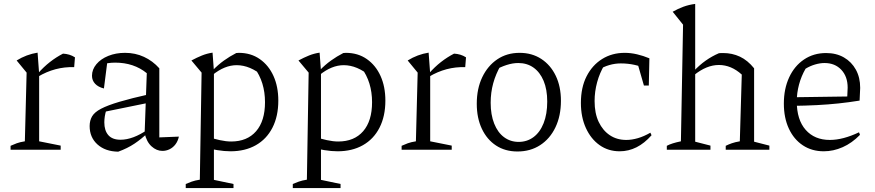

<svg xmlns="http://www.w3.org/2000/svg" viewBox="-20 -765 4473 981"><path d="M359 -422Q261 -425 174 -373V-390Q203 -423 235 -448Q267 -473 302 -491Q319 -490 334 -485.5Q349 -481 363 -472ZM34 0V-20Q49 -27 65.5 -33Q82 -39 107 -43L116 -394L65 -456Q115 -487 172 -496L180 -388V-43L290 -21V0Z M810 6Q780 6 754.5 -17Q729 -40 719 -84L730 -391Q664 -445 568 -445Q549 -445 529.5 -442Q510 -439 492 -434L529 -454L511 -313Q482 -320 466 -337Q450 -354 450 -378Q450 -410 472.5 -437Q495 -464 533.5 -479.5Q572 -495 619 -495Q671 -495 715.5 -474.5Q760 -454 794 -416V-63L894 -67Q889 -44 876.5 -27.5Q864 -11 846.5 -2.5Q829 6 810 6ZM584 10Q518 9 478 -27Q438 -63 438 -121Q438 -149 450.5 -170.5Q463 -192 496.5 -209.5Q530 -227 590.5 -245Q651 -263 745 -284V-241L500 -191L524 -204Q518 -188 515.5 -171Q513 -154 513 -140Q513 -98 533.5 -74.5Q554 -51 596 -51Q627 -51 662 -64Q697 -77 736 -104V-87Q703 -55 667 -31Q631 -7 584 10Z M1158 8Q1126 8 1090 2Q1054 -4 1016 -17L1034 -68Q1071 -56 1103 -49Q1135 -42 1161 -42Q1243 -42 1288.5 -94.5Q1334 -147 1334 -243Q1334 -294 1320.5 -338Q1307 -382 1279 -420L1325 -375Q1258 -432 1189 -432Q1128 -432 1066 -382V-405Q1094 -434 1124 -455.5Q1154 -477 1187 -494Q1190 -494 1193.5 -494.5Q1197 -495 1200 -495Q1262 -495 1307.5 -463Q1353 -431 1377.5 -376.5Q1402 -322 1402 -251Q1402 -171 1372 -112.5Q1342 -54 1287 -23Q1232 8 1158 8ZM929 196V175Q943 169 959.5 163Q976 157 1001 153L1010 -394L958 -456Q986 -471 1012 -481.5Q1038 -492 1066 -496L1073 -401V154L1173 175V196Z M1705 8Q1673 8 1637 2Q1601 -4 1563 -17L1581 -68Q1618 -56 1650 -49Q1682 -42 1708 -42Q1790 -42 1835.5 -94.5Q1881 -147 1881 -243Q1881 -294 1867.5 -338Q1854 -382 1826 -420L1872 -375Q1805 -432 1736 -432Q1675 -432 1613 -382V-405Q1641 -434 1671 -455.5Q1701 -477 1734 -494Q1737 -494 1740.5 -494.5Q1744 -495 1747 -495Q1809 -495 1854.5 -463Q1900 -431 1924.5 -376.5Q1949 -322 1949 -251Q1949 -171 1919 -112.5Q1889 -54 1834 -23Q1779 8 1705 8ZM1476 196V175Q1490 169 1506.5 163Q1523 157 1548 153L1557 -394L1505 -456Q1533 -471 1559 -481.5Q1585 -492 1613 -496L1620 -401V154L1720 175V196Z M2357 -422Q2259 -425 2172 -373V-390Q2201 -423 2233 -448Q2265 -473 2300 -491Q2317 -490 2332 -485.5Q2347 -481 2361 -472ZM2032 0V-20Q2047 -27 2063.5 -33Q2080 -39 2105 -43L2114 -394L2063 -456Q2113 -487 2170 -496L2178 -388V-43L2288 -21V0Z M2624 9Q2561 9 2514.5 -21.5Q2468 -52 2442 -107Q2416 -162 2416 -235Q2416 -312 2444 -370.5Q2472 -429 2521 -462Q2570 -495 2635 -495Q2698 -495 2745.5 -464Q2793 -433 2819.5 -378Q2846 -323 2846 -250Q2846 -173 2818 -114.5Q2790 -56 2740 -23.5Q2690 9 2624 9ZM2630 -40Q2673 -40 2706 -64.5Q2739 -89 2757.5 -135.5Q2776 -182 2776 -246Q2776 -308 2757.5 -352Q2739 -396 2706 -419.5Q2673 -443 2628 -443Q2600 -443 2568.5 -433Q2537 -423 2502 -403L2539 -432Q2513 -387 2500 -339.5Q2487 -292 2487 -240Q2487 -179 2505 -133.5Q2523 -88 2555.5 -64Q2588 -40 2630 -40Z M3146 8Q3088 8 3043.5 -23.5Q2999 -55 2973.5 -111Q2948 -167 2948 -239Q2948 -318 2977 -375Q3006 -432 3056.5 -463.5Q3107 -495 3172 -495Q3203 -495 3235 -487.5Q3267 -480 3298 -467L3285 -412Q3224 -441 3152 -441Q3122 -441 3093 -432.5Q3064 -424 3038 -408L3069 -434Q3044 -393 3031 -345Q3018 -297 3018 -249Q3018 -186 3039 -142Q3060 -98 3096 -74Q3132 -50 3180 -50Q3208 -50 3239 -59Q3270 -68 3303 -87L3309 -74Q3237 8 3146 8ZM3270 -328 3230 -467H3298L3295 -328Z M3387 0V-20Q3400 -27 3417.5 -32.5Q3435 -38 3459 -43L3470 -639L3417 -705Q3443 -720 3471.5 -730.5Q3500 -741 3532 -745V-41L3610 -21V0ZM3688 0V-20Q3702 -27 3719 -33Q3736 -39 3760 -43L3770 -384L3833 -416V-41L3911 -21V0ZM3526 -381 3524 -401Q3554 -433 3586 -455.5Q3618 -478 3653 -493Q3659 -494 3664.5 -494Q3670 -494 3675 -494Q3721 -494 3760.5 -475.5Q3800 -457 3833 -416L3770 -384Q3716 -433 3653 -433Q3590 -433 3526 -381Z M4189 8Q4128 8 4082 -22.5Q4036 -53 4010.5 -108Q3985 -163 3985 -236Q3985 -311 4012 -369.5Q4039 -428 4088 -461Q4137 -494 4201 -494Q4253 -494 4292 -471.5Q4331 -449 4353 -409Q4375 -369 4375 -316L4372 -251Q4316 -242 4264 -236.5Q4212 -231 4154.5 -228Q4097 -225 4025 -224V-268L4309 -272L4311 -317Q4311 -374 4278.5 -408.5Q4246 -443 4193 -443Q4170 -443 4144.5 -435.5Q4119 -428 4096 -414Q4074 -376 4062.5 -333Q4051 -290 4051 -247Q4051 -153 4096.5 -101.5Q4142 -50 4220 -50Q4287 -50 4369 -89L4374 -76Q4333 -34 4285.5 -13Q4238 8 4189 8Z"/></svg>

Font: Piazzolla Thin Light
Style: Regular
Weight: 300
Version: Version 2.005